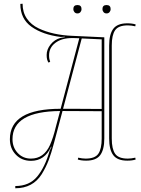

<svg xmlns="http://www.w3.org/2000/svg" viewBox="-20 -849 758 1029"><path d="M525 -253 315 -254 270 -85Q255 -28 241 9Q227 46 204 84Q156 160 62 160V148Q137 148 179 97.5Q221 47 246 -41L256 -62L254 -63Q220 13 146 13Q97 13 65 -20Q33 -53 33 -103Q33 -266 305 -266L405 -644L374 -645Q370 -645 366 -645Q311 -645 277 -619.5Q243 -594 243 -552Q243 -532 249 -519L241 -513Q230 -525 230 -554.5Q230 -584 251 -610.5Q272 -637 305 -646Q314 -648 328 -650V-652L305 -651Q209 -663 149 -705.5Q89 -748 89 -828L101 -829Q101 -783 124 -749.5Q147 -716 187 -697Q263 -661 367 -657L539 -649V-107Q539 -47 517 -17.5Q495 12 442 12Q415 12 397 6L399 -4Q421 1 439 1Q489 1 507 -25Q525 -51 525 -107ZM366 -266 525 -265V-638L418 -643L318 -266ZM47 -103Q47 -59 75 -29Q103 1 146 1Q215 1 248 -72Q266 -113 279 -168L302 -254Q47 -252 47 -103ZM565 -107V-605Q565 -665 587 -694.5Q609 -724 662 -724Q689 -724 707 -718L705 -708Q683 -713 665 -713Q615 -713 597 -687Q579 -661 579 -605V-107Q579 -51 597 -25Q615 1 665 1Q683 1 705 -4L707 6Q689 12 662 12Q609 12 587 -17.5Q565 -47 565 -107ZM417 -800Q417 -791 411 -784Q405 -777 395 -777Q385 -777 379 -784Q373 -791 373 -800Q373 -822 395 -822Q417 -822 417 -800ZM573 -800Q573 -791 567 -784Q561 -777 551 -777Q541 -777 535 -784Q529 -791 529 -800Q529 -822 551 -822Q573 -822 573 -800Z"/></svg>

Font: Almendra Display
Style: Regular
Weight: 400
Designer: Ana Sanfelippo
Foundry: Ana Sanfelippo
Version: Version 1.004